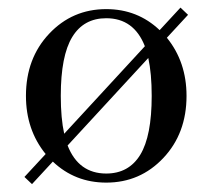

<svg xmlns="http://www.w3.org/2000/svg" viewBox="-20 -463 548 495"><path d="M43 -6.8 97.7 -65.9Q46.9 -128.4 46.9 -215.8Q46.9 -312.5 106.7 -376Q166.5 -439.5 253.9 -439.5Q334.5 -439.5 391.6 -385.3L445.3 -443.4L464.8 -424.8L410.2 -365.7Q460.9 -303.2 460.9 -215.8Q460.9 -119.1 401.1 -55.7Q341.3 7.8 253.9 7.8Q173.3 7.8 116.2 -46.4L62.5 11.7ZM136.7 -215.8Q136.7 -158.2 145.5 -118.2L353.5 -343.8Q325.2 -416 253.9 -416Q195.8 -416 166.3 -367.7Q136.7 -319.3 136.7 -215.8ZM154.3 -87.9Q182.6 -15.6 253.9 -15.6Q312 -15.6 341.6 -64Q371.1 -112.3 371.1 -215.8Q371.1 -273.4 362.3 -313.5Z"/></svg>

Font: Theano Didot
Style: Regular
Weight: 400
Designer: Alexey Kryukov
Version: Version 2.0